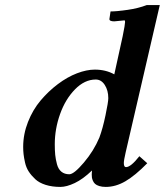

<svg xmlns="http://www.w3.org/2000/svg" viewBox="-20 -716 643 748"><path d="M401.9 -333.5Q401.9 -363.8 388.2 -385Q374.5 -406.2 353 -406.2Q309.6 -406.2 272 -367.7Q234.4 -329.1 213.9 -271.2Q193.4 -213.4 193.4 -154.3Q193.4 -129.9 195.1 -112.8Q196.8 -95.7 201.9 -76.4Q207 -57.1 219.2 -47.1Q231.4 -37.1 250 -37.1Q268.1 -37.1 306.6 -82.5Q345.2 -127.9 367.2 -180.2Q380.4 -215.8 391.1 -267.3Q401.9 -318.8 401.9 -333.5ZM338.4 -51.8Q303.2 -18.1 271.2 -2.9Q239.3 12.2 215.3 12.2Q183.1 12.2 157.7 4.2Q132.3 -3.9 117.2 -18.1Q102.1 -32.2 92 -47.6Q82 -63 77.6 -82.5Q73.2 -102.1 71.8 -115.5Q70.3 -128.9 70.3 -143.6Q70.3 -193.4 89.1 -241Q107.9 -288.6 138.2 -324.5Q168.5 -360.4 205.3 -388.2Q242.2 -416 279.8 -430.4Q317.4 -444.8 349.6 -444.8Q392.1 -444.8 425.3 -426.3L458 -575.2Q467.3 -621.1 467.3 -630.4Q467.3 -636.7 464.8 -636.7Q427.7 -632.8 425.3 -632.8Q406.2 -632.8 406.2 -641.6Q406.2 -643.1 408.2 -655Q410.2 -667 410.6 -671.4Q434.1 -671.4 476.6 -677.5Q519 -683.6 551.8 -696.3H602.5L469.7 -123Q462.4 -91.3 462.4 -81.1Q462.4 -64.9 470.7 -64.9Q489.7 -64.9 522.9 -107.4L553.7 -80.1Q506.3 -31.7 468.5 -9.8Q430.7 12.2 392.1 12.2Q377.4 12.2 366.7 8.8Q356 5.4 350.6 0.5Q345.2 -4.4 342 -11.7Q338.9 -19 338.1 -24.4Q337.4 -29.8 337.4 -36.6Q337.4 -41 338.4 -51.8Z"/></svg>

Font: LL
Style: Bold Italic
Weight: 700
Italic angle: -11.5°
Designer: Philipp H. Poll
Foundry: Philipp H. Poll
Version: Version 2.7.x